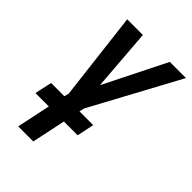

<svg xmlns="http://www.w3.org/2000/svg" viewBox="-211 -806 897 897"><g transform="rotate(45 237.5 -357.0)"><path d="M80.6 0 115.7 -167H27.3L45.9 -252H133.3L139.2 -274.9L86.9 -713.9H190.4L214.4 -406.2L368.2 -713.9H475.1L238.8 -276.4L233.4 -252H324.2L306.2 -167H215.3L180.2 0Z"/></g></svg>

Font: Open Sans Condensed SemiBold
Style: Italic
Weight: 600
Width: 3
Italic angle: -12°
Designer: Monotype Design Team
Foundry: Monotype Imaging Inc.
Version: Version 3.000; ttfautohint (v1.8.4)